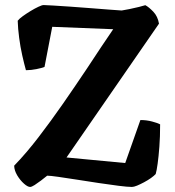

<svg xmlns="http://www.w3.org/2000/svg" viewBox="-20 -739 690 759"><path d="M99 0Q89.5 0 74.8 -13Q60 -26 48.2 -45.5Q36.5 -65 36 -84Q83.5 -133 132.2 -196.5Q181 -260 229.8 -330.2Q278.5 -400.5 324 -468.5Q353 -513 379.5 -552.5Q406 -592 427.5 -623.5L186.5 -633L156 -474.5Q145 -470 124 -465.8Q103 -461.5 82.5 -461.5Q75.5 -486.5 68 -519.8Q60.5 -553 55.8 -589Q51 -625 50 -657Q56 -665 70.2 -675.2Q84.5 -685.5 101 -695.5Q117.5 -705.5 131.8 -712.2Q146 -719 152.5 -719Q160.5 -719 189.2 -717.2Q218 -715.5 257.2 -712.8Q296.5 -710 337.5 -706.8Q378.5 -703.5 412 -701Q445.5 -698.5 461 -697.5Q472 -699 491.2 -703Q510.5 -707 529 -711.5Q547.5 -716 554.5 -718.5Q568.5 -711 586 -692.8Q603.5 -674.5 608.5 -645.5L243 -116.5L475 -94.5L535 -264.5Q560 -264.5 581.8 -258.5Q603.5 -252.5 613 -247.5Q613 -198 610 -158.8Q607 -119.5 603.2 -92.2Q599.5 -65 595.5 -51Q589 -44 576.8 -35.2Q564.5 -26.5 549.5 -18.5Q534.5 -10.5 521.8 -5.2Q509 0 501.5 0Q484.5 0 449 -4.5Q413.5 -9 370.2 -15.5Q327 -22 284.2 -28.8Q241.5 -35.5 209.8 -40Q178 -44.5 166.5 -44.5Q155.5 -35.5 142 -25.2Q128.5 -15 116.8 -7.5Q105 0 99 0Z"/></svg>

Font: Texturina Medium
Style: Regular
Weight: 500
Designer: Guillermo Torres Carreño
Foundry: Omnibus-Type
Version: Version 1.003